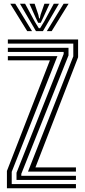

<svg xmlns="http://www.w3.org/2000/svg" viewBox="-20 -1012 457 1032"><path d="M130.5 -89.8 374 -709.2V-777.5H22.2V-800H399.8V-704.5L170.5 -112.2H388.2V-89.8ZM17.2 0V-93.2L248.2 -687.8H22.2V-710.2H288.5L43 -88.5V-22.5H388.2V0ZM68.8 -45V-83.5L322.2 -721.8V-732.8H22.2V-755H348.2V-714.2L94.5 -77.5V-67.2H388.2V-45ZM35.2 -992H62L152.2 -844.8H126.2ZM87.2 -992H114.8L166.8 -896L188.5 -860.5H195.5L217.2 -895.8L269.2 -992H296.8L210.8 -844.8H173.2ZM138.2 -992H166L186 -933L190.2 -913.2H193.8L198.2 -933L218.8 -992H246.5L213 -918.8L199 -889.5H185L171 -918.8ZM322 -992H348.8L257.8 -844.8H231.8Z"/></svg>

Font: Big Shoulders Inline Display Thin ExtraBold
Style: Regular
Weight: 800
Version: Version 2.002